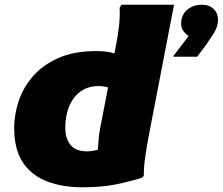

<svg xmlns="http://www.w3.org/2000/svg" viewBox="-20 -780 942 812"><path d="M580 -28Q532 -13 472 -0.5Q412 12 328 12Q246 12 181 -12Q116 -36 78 -91Q40 -146 40 -240Q40 -294 58.5 -351Q77 -408 118 -456Q159 -504 225.5 -534Q292 -564 388 -564Q412 -564 430.5 -561.5Q449 -559 464 -554L472 -596Q478 -626 483 -667.5Q488 -709 486 -748L494 -760H716L608 -200Q601 -163 594.5 -119Q588 -75 588 -36ZM256 -240Q256 -195 278 -167.5Q300 -140 348 -140Q361 -140 372.5 -142Q384 -144 394 -147Q395 -168 397 -191.5Q399 -215 404 -240L437 -410Q428 -413 417.5 -414.5Q407 -416 396 -416Q352 -416 320.5 -393Q289 -370 272.5 -330Q256 -290 256 -240ZM778 -628Q767 -634 756.5 -647.5Q746 -661 746 -680Q746 -716 771 -738Q796 -760 834 -760Q865 -760 883.5 -742Q902 -724 902 -696Q902 -667 883 -637.5Q864 -608 850 -588L814 -540H714V-544Z"/></svg>

Font: Kufam Black
Style: Italic
Weight: 900
Italic angle: -11°
Designer: Artur Schmal
Foundry: Original Type
Version: Version 1.301; ttfautohint (v1.8.3)